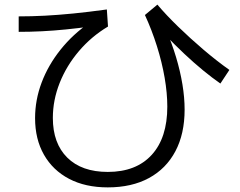

<svg xmlns="http://www.w3.org/2000/svg" viewBox="-20 -761 1040 832"><path d="M447 51Q350 51 279.5 14Q209 -23 170.5 -90.5Q132 -158 132 -249Q132 -328 160.5 -403.5Q189 -479 242.5 -546Q296 -613 369 -663L380 -647Q321 -639 266.5 -633.5Q212 -628 161.5 -625.5Q111 -623 61 -623V-690Q117 -690 174.5 -693Q232 -696 297.5 -702.5Q363 -709 443 -720L448 -646Q376 -603 322 -539.5Q268 -476 238.5 -401.5Q209 -327 209 -250Q209 -140 271.5 -78Q334 -16 447 -16Q570 -16 637.5 -90Q705 -164 705 -299Q705 -357 693.5 -424Q682 -491 660 -561Q638 -631 608 -696L662 -741Q700 -696 752 -645.5Q804 -595 861.5 -546Q919 -497 974 -458L935 -399Q899 -424 859.5 -456.5Q820 -489 779 -527.5Q738 -566 695 -611L700 -631Q725 -573 743 -513Q761 -453 770.5 -395.5Q780 -338 780 -286Q780 -181 740 -105.5Q700 -30 625.5 10.5Q551 51 447 51Z"/></svg>

Font: M PLUS 2 Thin
Style: Regular
Weight: 400
Version: Version 1.001